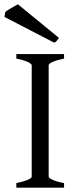

<svg xmlns="http://www.w3.org/2000/svg" viewBox="-41 -864 358 884"><path d="M34.2 0V-21Q67.4 -27.8 86.2 -35.9Q105 -43.9 105 -50.8V-564Q105 -569.8 87.2 -578.6Q69.3 -587.4 34.2 -594.2V-615.2H253.9V-594.2Q220.7 -587.4 201.9 -579.1Q183.1 -570.8 183.1 -564V-50.8Q183.1 -44.9 200.9 -36.4Q218.8 -27.8 253.9 -21V0ZM230.5 -689.5Q223.6 -680.2 220 -675.5Q216.3 -670.9 208.5 -667.5L-20.5 -786.1L-16.6 -808.1Q-13.2 -812 -5.6 -816.9Q2 -821.8 10.7 -826.9Q19.5 -832 27.8 -836.7Q36.1 -841.3 41.5 -844.2Z"/></svg>

Font: Gentium Plus Am
Style: Regular
Weight: 400
Designer: J. Victor Gaultney, Annie Olsen, Iska Routamaa, Becca Hirsbrunner
Foundry: SIL International
Version: Version 5.000